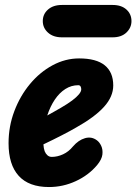

<svg xmlns="http://www.w3.org/2000/svg" viewBox="-20 -745 550 774"><path d="M177.5 9Q96.5 9 55.5 -36Q14.5 -81 14.5 -167.5Q14.5 -235.5 37.8 -297Q61 -358.5 101 -406.5Q141 -454.5 192.2 -482Q243.5 -509.5 299 -509.5Q368 -509.5 402.2 -481.8Q436.5 -454 436.5 -400.5Q436.5 -378 427.2 -356.5Q418 -335 399.2 -314.2Q380.5 -293.5 352.5 -272.8Q324.5 -252 287 -231Q264 -217.5 229.5 -199.8Q195 -182 155 -163Q155.5 -154.5 156.8 -147.8Q158 -141 160 -135.5Q164 -125.5 171.2 -119Q178.5 -112.5 188.5 -112.5Q211.5 -112.5 234.2 -123Q257 -133.5 274 -154.5Q296.5 -180.5 322.8 -188Q349 -195.5 370.5 -179.5Q381 -172 388 -157Q395 -142 392.8 -122.2Q390.5 -102.5 371.5 -79.5Q337 -38.5 285.5 -14.8Q234 9 177.5 9ZM170.5 -279.5Q184.5 -287 198 -294.8Q211.5 -302.5 225.5 -310.5Q253 -326.5 271 -340Q289 -353.5 298.2 -364.8Q307.5 -376 307.5 -385Q307.5 -391.5 304.8 -396.5Q302 -401.5 295.5 -401.5Q267.5 -401.5 243.5 -386.2Q219.5 -371 201 -343.5Q182.5 -316 170.5 -279.5ZM229.5 -594.5Q194.5 -594.5 173.5 -613.5Q152.5 -632.5 152.5 -660Q152.5 -688 173.5 -706.5Q194.5 -725 229.5 -725H434Q469.5 -725 489.8 -706.5Q510 -688 510 -660Q510 -633.5 489.8 -614Q469.5 -594.5 434 -594.5Z"/></svg>

Font: Edu VIC WA NT Hand Pre
Style: Regular
Weight: 400
Designer: Tina and Corey Anderson, Eben Sorkin, Mirko Velimirovic
Foundry: Google for Education
Version: Version 1.000